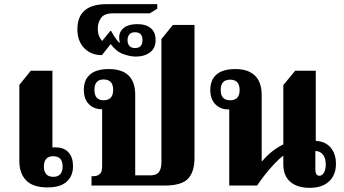

<svg xmlns="http://www.w3.org/2000/svg" viewBox="-20 -892 1652 923"><path d="M208 9Q139 9 106 -24.5Q73 -58 73 -118V-484L128 -552H232V-183Q239 -185 260 -183Q292 -180 311.5 -157Q331 -134 331 -93Q331 -46 300.5 -18.5Q270 9 208 9ZM236 -42Q259 -42 270 -55Q281 -68 281 -91Q281 -141 236 -141Q191 -141 191 -91Q191 -68 202 -55Q213 -42 236 -42Z M420 0V-45H429Q448 -45 459.5 -55Q471 -65 471 -93V-367H468Q432 -367 407.5 -391Q383 -415 383 -461Q383 -508 413 -534Q443 -560 503 -560Q630 -560 630 -436V-49H703Q732 -49 744 -65Q756 -81 756 -112V-704L811 -772H915V-133Q915 -66 884 -33Q853 0 771 0ZM478 -410Q524 -410 524 -460Q524 -510 478 -510Q434 -510 434 -460Q434 -410 478 -410Z M632 -620Q606 -620 572.5 -632Q539 -644 512 -680L470 -627Q417 -627 384.5 -661Q352 -695 352 -751Q352 -872 492 -872H736V-850L700 -828H524Q481 -828 465.5 -805.5Q450 -783 450 -755Q450 -734 456 -719.5Q462 -705 471 -695L510 -743H514Q518 -735 530.5 -715.5Q543 -696 554 -687L557 -689Q554 -695 553.5 -701Q553 -707 553 -712Q553 -741 576 -758.5Q599 -776 639 -776Q682 -776 705 -756.5Q728 -737 728 -700Q728 -660 701 -640Q674 -620 632 -620ZM629 -661Q665 -661 665 -699Q665 -737 629 -737Q611 -737 602 -726.5Q593 -716 593 -699Q593 -682 602 -671.5Q611 -661 629 -661Z M1082 0V-366H1076Q1040 -366 1015.5 -390.5Q991 -415 991 -460Q991 -508 1021 -534Q1051 -560 1112 -560Q1173 -560 1205.5 -528.5Q1238 -497 1238 -435V-118H1241Q1284 -169 1342 -198V-483L1399 -552H1498V-215Q1545 -212 1570 -182Q1595 -152 1595 -104Q1595 -51 1562 -20Q1529 11 1469 11Q1409 11 1375.5 -18Q1342 -47 1342 -102V-144Q1322 -129 1298.5 -104Q1275 -79 1253 -51Q1231 -23 1216 0ZM1086 -410Q1132 -410 1132 -459Q1132 -509 1086 -509Q1041 -509 1041 -459Q1041 -410 1086 -410ZM1516 -47Q1528 -47 1537 -61.5Q1546 -76 1546 -100Q1546 -133 1532 -149.5Q1518 -166 1496 -166V-78Q1496 -47 1516 -47Z"/></svg>

Font: Noto Serif Thai SemiCondensed ExtraBold
Style: Regular
Weight: 800
Width: 4
Designer: Monotype Design Team
Foundry: Monotype Imaging Inc.
Version: Version 2.002; ttfautohint (v1.8.4.7-5d5b)